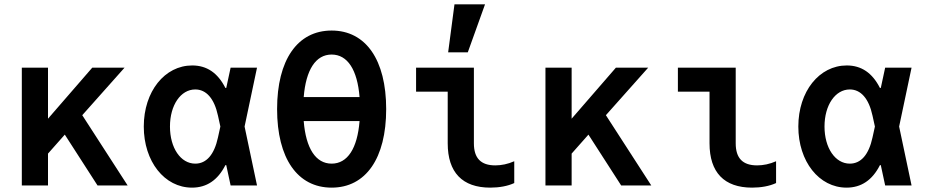

<svg xmlns="http://www.w3.org/2000/svg" viewBox="-20 -850 4240 880"><path d="M80 0H200V-146L277 -233L427 0H565L357 -322L551 -540H403L200 -306V-540H80Z M861 -550C735 -550 639 -431 639 -270C639 -110 734 10 860 10C927 10 978 -24 1013 -93H1017L1037 0H1158L1101 -270L1158 -540H1037L1017 -447H1013C978 -516 928 -550 861 -550ZM979 -220C962 -141 926 -100 875 -100C808 -100 759 -172 759 -270C759 -368 808 -440 875 -440C925 -440 962 -399 979 -320L990 -270Z M1500 10C1657 10 1750 -125 1750 -350C1750 -575 1657 -710 1500 -710C1343 -710 1250 -575 1250 -350C1250 -125 1343 10 1500 10ZM1500 -100C1427 -100 1382 -170 1372 -295H1628C1618 -170 1573 -100 1500 -100ZM1500 -600C1573 -600 1618 -530 1628 -405H1372C1382 -530 1427 -600 1500 -600Z M2152 -540H1887V-430H2032V-193C2032 -60 2099 10 2227 10C2268 10 2307 3 2337 -11V-111C2308 -98 2278 -92 2250 -92C2184 -92 2152 -125 2152 -193ZM2203 -830H2063L2034 -610H2124Z M2480 0H2600V-146L2677 -233L2827 0H2965L2757 -322L2951 -540H2803L2600 -306V-540H2480Z M3352 -540H3087V-430H3232V-193C3232 -60 3299 10 3427 10C3468 10 3507 3 3537 -11V-111C3508 -98 3478 -92 3450 -92C3384 -92 3352 -125 3352 -193Z M3861 -550C3735 -550 3639 -431 3639 -270C3639 -110 3734 10 3860 10C3927 10 3978 -24 4013 -93H4017L4037 0H4158L4101 -270L4158 -540H4037L4017 -447H4013C3978 -516 3928 -550 3861 -550ZM3979 -220C3962 -141 3926 -100 3875 -100C3808 -100 3759 -172 3759 -270C3759 -368 3808 -440 3875 -440C3925 -440 3962 -399 3979 -320L3990 -270Z"/></svg>

Font: CommitMono
Style: Bold
Weight: 700
Monospace: yes
Designer: Eigil Nikolajsen
Foundry: Eigil Nikolajsen
Version: Version 1.143